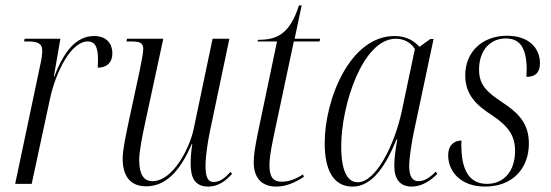

<svg xmlns="http://www.w3.org/2000/svg" viewBox="-20 -679 2033 709"><path d="M129 -441 36 0H97L165 -316C187 -416 243 -526 304 -526C328 -526 342 -510 342 -459C342 -450 341 -441 341 -429C374 -429 395 -448 395 -482C395 -516 375 -546 328 -546C261 -546 216 -489 181 -397H179L203 -536H71L69 -526H82C117 -526 136 -520 136 -492C136 -480 134 -463 129 -441Z M749 10C788 10 815 -13 837 -37L831 -44C812 -23 793 -7 769 -7C745 -7 739 -30 739 -67C739 -102 747 -154 755 -193L827 -536H765L695 -202C681 -135 620 -10 543 -10C510 -10 494 -36 494 -89C494 -120 506 -179 515 -221L583 -536H449L447 -526H461C498 -526 509 -521 509 -497C509 -484 502 -449 496 -419L454 -224C446 -184 433 -129 433 -93C433 -35 456 9 520 9C590 9 644 -44 688 -147H690C685 -115 684 -91 684 -75C684 -25 698 10 749 10Z M1000 10C1035 10 1069 -4 1102 -26L1099 -35C1073 -18 1047 -8 1020 -8C988 -8 975 -27 975 -68C975 -87 977 -110 990 -173L1065 -526H1160L1162 -536H1068L1094 -659H1084C1049 -550 1000 -532 933 -532L931 -526H1003L933 -192C921 -132 917 -107 917 -79C917 -26 943 10 1000 10Z M1282 10C1340 10 1394 -39 1444 -164H1447C1441 -130 1436 -97 1436 -67C1436 -19 1456 10 1500 10C1539 10 1571 -13 1595 -37L1589 -45C1566 -22 1547 -10 1525 -10C1502 -10 1491 -29 1491 -66C1491 -98 1502 -164 1510 -200L1581 -535H1569L1529 -506C1509 -528 1481 -546 1437 -546C1272 -546 1179 -312 1179 -150C1179 -51 1211 10 1282 10ZM1301 -6C1265 -6 1240 -43 1240 -139C1240 -288 1318 -536 1442 -536C1470 -536 1497 -523 1512 -498L1464 -270C1437 -143 1368 -6 1301 -6Z M1771 10C1874 10 1933 -58 1933 -149C1933 -224 1894 -262 1835 -301C1778 -339 1749 -365 1749 -422C1749 -492 1789 -537 1848 -537C1905 -537 1923 -495 1925 -428C1925 -417 1924 -407 1924 -395C1955 -395 1974 -410 1974 -445C1974 -495 1940 -547 1852 -547C1763 -547 1698 -489 1698 -401C1698 -328 1740 -290 1799 -252C1860 -211 1882 -175 1882 -122C1882 -47 1841 0 1778 0C1714 0 1686 -50 1684 -130C1683 -140 1684 -150 1684 -160C1660 -160 1635 -146 1635 -105C1635 -46 1681 10 1771 10Z"/></svg>

Font: Noto Serif Display Condensed Light
Style: Italic
Weight: 300
Width: 3
Italic angle: -12°
Designer: Monotype Design Team
Foundry: Monotype Imaging Inc.
Version: Version 2.009